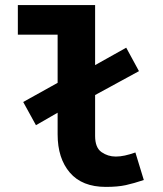

<svg xmlns="http://www.w3.org/2000/svg" viewBox="-20 -721 640 753"><path d="M121 -230 71 -321 213 -400 325 -450 475 -534 525 -442 325 -333 213 -283ZM395 12Q302 12 254 -44Q206 -100 206 -194V-585H50V-701H353V-188Q353 -142 378 -124.5Q403 -107 434 -107Q451 -107 469.5 -111Q488 -115 511 -123L544 -15Q505 -2 473.5 5Q442 12 395 12Z"/></svg>

Font: Source Code Pro ExtraLight
Style: Bold
Weight: 700
Monospace: yes
Version: Version 1.018;hotconv 1.0.116;makeotfexe 2.5.65601